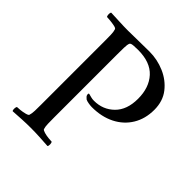

<svg xmlns="http://www.w3.org/2000/svg" viewBox="-179 -768 894 894"><g transform="rotate(45 267.5 -321.5)"><path d="M506 -468Q506 -409 479 -364.5Q452 -320 403.5 -295.5Q355 -271 291 -271Q283 -271 270 -273Q257 -275 249 -279Q247 -281 241 -286.5Q235 -292 235 -301Q235 -307 240 -306Q248 -304 257 -301.5Q266 -299 277 -299Q336 -299 376 -338.5Q416 -378 416 -451Q416 -524 376 -568Q336 -612 255 -612Q246 -612 227.5 -611Q209 -610 206 -603Q202 -594 201.5 -572.5Q201 -551 201 -529V-113Q201 -91 201.5 -72Q202 -53 206 -41Q208 -36 222 -32Q236 -28 251.5 -26.5Q267 -25 273 -25Q276 -21 276.5 -11Q277 -1 273 3Q243 1 215.5 -0.5Q188 -2 159 -2Q131 -2 102.5 -0.5Q74 1 44 3Q40 -1 40.5 -11Q41 -21 44 -25Q50 -25 65.5 -26.5Q81 -28 95.5 -32Q110 -36 111 -41Q115 -53 115.5 -72Q116 -91 116 -113V-530Q116 -552 115.5 -571.5Q115 -591 111 -603Q110 -609 95.5 -612Q81 -615 65.5 -616.5Q50 -618 44 -618Q41 -622 40.5 -632Q40 -642 44 -646Q74 -645 102.5 -643.5Q131 -642 159 -642Q188 -642 221.5 -643Q255 -644 298 -644Q350 -644 397.5 -623.5Q445 -603 475.5 -564Q506 -525 506 -468Z"/></g></svg>

Font: Amiri Quran
Style: Regular
Weight: 400
Designer: Khaled Hosny
Version: Version 0.117